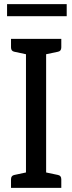

<svg xmlns="http://www.w3.org/2000/svg" viewBox="-20 -904 348 924"><path d="M33 0V-41Q33 -59 49 -62L105 -74V-643L49 -655Q33 -658 33 -676V-717H275V-676Q275 -658 259 -655L202 -643V-74L259 -62Q275 -59 275 -41V0ZM14 -826V-884H301V-826Z"/></svg>

Font: Aleo
Style: Regular
Weight: 400
Designer: Alessio Laiso
Foundry: Alessio Laiso
Version: Version 2.001; ttfautohint (v1.8.4.7-5d5b);gftools[0.9.29]